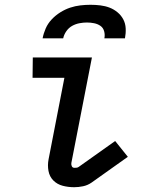

<svg xmlns="http://www.w3.org/2000/svg" viewBox="-20 -770 590 802"><path d="M290 12Q265 12 242 6Q219 0 203 -16Q187 -32 182.5 -56Q178 -80 183 -105L249 -445H116L117 -530H364L278 -89Q277 -82 280 -75.5Q283 -69 291 -69Q295 -69 300 -69.5Q305 -70 309 -73L461 -181L514 -115L362 -7Q346 4 327 8Q308 12 290 12ZM158 -610Q162 -631 171 -651.5Q180 -672 196 -689Q212 -706 232 -718.5Q252 -731 273 -738Q294 -745 315.5 -747.5Q337 -750 358 -750Q379 -750 399.5 -747.5Q420 -745 438 -738Q456 -731 471 -718.5Q486 -706 495 -689Q504 -672 505 -651.5Q506 -631 502 -610H416Q419 -625 415 -639.5Q411 -654 399.5 -662Q388 -670 373 -673Q358 -676 343 -676Q328 -676 312 -673Q296 -670 281.5 -662Q267 -654 257 -639.5Q247 -625 244 -610Z"/></svg>

Font: Lode Dark
Style: Bold Italic
Weight: 700
Italic angle: -11°
Monospace: yes
Designer: Belleve Invis
Foundry: Belleve Invis
Version: Version 29.2.0; ttfautohint (v1.8.3)